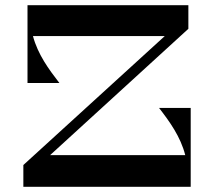

<svg xmlns="http://www.w3.org/2000/svg" viewBox="-20 -720 825 740"><path d="M593 -304C634 -251 676 -193 694 -122H173L706 -609V-700H86V-400H209C168 -453 126 -510 107 -581H615L70 -84V0H715V-304Z"/></svg>

Font: Space Cowgirl Medium
Style: Regular
Weight: 600
Designer: Valery Marier
Foundry: Valery Marier
Version: Version 1.000;hotconv 1.0.109;makeotfexe 2.5.65596